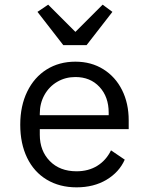

<svg xmlns="http://www.w3.org/2000/svg" viewBox="-20 -793 640 825"><path d="M67 -257Q67 -338 97 -399.5Q127 -461 180.5 -494.5Q234 -528 304 -528Q372 -528 424 -495.5Q476 -463 504.5 -406Q533 -349 533 -276V-238H151V-214Q151 -145 194 -101Q237 -57 309 -57Q360 -57 398 -80.5Q436 -104 457 -147L516 -107Q492 -53 437.5 -20.5Q383 12 309 12Q236 12 181 -21Q126 -54 96.5 -115Q67 -176 67 -257ZM151 -305V-298H447V-309Q447 -377 407.5 -419.5Q368 -462 304 -462Q261 -462 226 -441.5Q191 -421 171 -385Q151 -349 151 -305ZM252 -599 141 -742 187 -773 304 -656 421 -773 463 -742 352 -599Z"/></svg>

Font: iA Writer Quattro V
Style: Regular
Weight: 400
Designer: Mike Abbink, Paul van der Laan, Pieter van Rosmalen, Oliver Reichenstein
Foundry: Information Architects Inc.
Version: Version 2.000